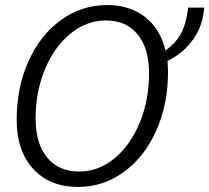

<svg xmlns="http://www.w3.org/2000/svg" viewBox="-20 -730 829 760"><path d="M789 -700 784 -668Q774 -610 735.5 -562Q697 -514 643 -489Q645 -459 645 -444Q645 -317 598.5 -213Q552 -109 470.5 -49.5Q389 10 289 10Q177 10 111.5 -61.5Q46 -133 46 -256Q46 -383 92.5 -487Q139 -591 221 -650.5Q303 -710 404 -710Q494 -710 554.5 -662.5Q615 -615 635 -530Q672 -557 691.5 -588.5Q711 -620 720 -668L725 -700ZM570 -440Q570 -538 525 -593.5Q480 -649 399 -649Q323 -649 259 -597Q195 -545 158 -456Q121 -367 121 -261Q121 -162 166.5 -106.5Q212 -51 294 -51Q370 -51 433 -103Q496 -155 533 -244.5Q570 -334 570 -440Z"/></svg>

Font: Sarabun Light
Style: Italic
Weight: 300
Italic angle: -10°
Designer: Suppakit Chalermlarp | Katatrad Co.,Ltd.
Foundry: Cadson Demak Co.,Ltd.
Version: Version 1.000; ttfautohint (v1.6)